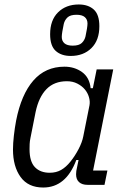

<svg xmlns="http://www.w3.org/2000/svg" viewBox="-20 -826 563 858"><path d="M371 0Q347 0 333.5 -12Q320 -24 320 -47Q320 -55 321 -62Q322 -69 324 -77L331 -111H321Q275 12 173 12Q106 12 72 -35Q38 -82 38 -158Q38 -185 42 -220Q46 -255 52 -287Q75 -404 129 -466Q183 -528 268 -528Q313 -528 346.5 -504Q380 -480 385 -432H395L412 -516H486L396 -64H460L447 0ZM202 -54Q231 -54 253 -66.5Q275 -79 295 -104Q315 -129 331 -159.5Q347 -190 352 -216L380 -356Q383 -373 377.5 -392Q372 -411 359 -426.5Q346 -442 325.5 -452.5Q305 -463 279 -463Q222 -463 187.5 -427.5Q153 -392 139 -325L116 -209Q113 -195 112.5 -182Q112 -169 112 -159Q112 -104 136 -79Q160 -54 202 -54ZM296 -576Q254 -576 229 -598.5Q204 -621 204 -673Q204 -736 239.5 -771Q275 -806 332 -806Q374 -806 399 -783.5Q424 -761 424 -709Q424 -646 388.5 -611Q353 -576 296 -576ZM305 -622Q333 -622 345.5 -634Q358 -646 362 -663Q366 -681 368.5 -697Q371 -713 371 -721Q371 -739 359 -749.5Q347 -760 322 -760Q294 -760 281.5 -748Q269 -736 265 -719Q261 -701 258.5 -685Q256 -669 256 -661Q256 -643 268 -632.5Q280 -622 305 -622Z"/></svg>

Font: IBM Plex Sans Cond
Style: Italic
Weight: 400
Width: 3
Italic angle: -11°
Designer: Mike Abbink, Paul van der Laan, Pieter van Rosmalen
Foundry: Bold Monday
Version: Version 1.3